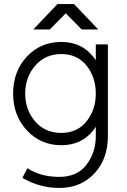

<svg xmlns="http://www.w3.org/2000/svg" viewBox="-20 -720 629 952"><path d="M145 -574H227L306 -654L385 -574H467L347 -700H265ZM284 -452Q362 -452 408 -396Q455 -338 455 -256Q455 -175 408 -117Q362 -61 284 -61Q204 -61 155 -117Q105 -175 105 -256Q105 -337 155 -395Q205 -452 284 -452ZM284 -512Q180 -512 112 -438Q45 -365 45 -256Q45 -148 112 -75Q181 0 284 0Q384 0 442 -73Q445 -78 448.5 -82.5Q452 -87 455 -91V-46Q455 37 408 98Q362 157 274 157Q181 157 116 114L91 162Q177 212 274 212Q381 212 448 140Q515 69 515 -46V-500H455V-421Q452 -426 448.5 -430.5Q445 -435 442 -439Q384 -512 284 -512Z"/></svg>

Font: Unageo
Style: Light
Weight: 300
Designer: Richard Sepsi
Foundry: Richard Sepsi
Version: Version 2.000